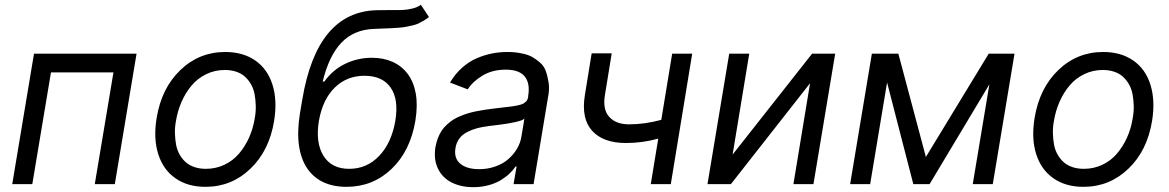

<svg xmlns="http://www.w3.org/2000/svg" viewBox="-20 -770 4891 803"><path d="M31.2 0 122.2 -545.5H551.1L460.2 0H376.4L454.5 -467.3H193.2L115.1 0Z M839.5 11.4Q764.9 11.4 713.8 -24.3Q662.6 -60 641.9 -125.2Q621.1 -190.3 634.9 -275.6Q655.2 -400.9 734 -476.7Q812.9 -552.6 921.9 -552.6Q996.4 -552.6 1047.8 -516.9Q1099.1 -481.2 1119.7 -415.5Q1140.3 -349.8 1126.4 -264.2Q1106.2 -139.9 1027.3 -64.3Q948.5 11.4 839.5 11.4ZM840.9 -63.9Q882.8 -63.9 918.7 -81Q954.5 -98 979.8 -127.7Q1005 -157.3 1021.8 -195Q1038.7 -232.6 1045.5 -275.6Q1050.4 -302.2 1049.7 -327.4Q1049 -352.6 1044.9 -375.2Q1040.8 -397.7 1030.4 -416.4Q1019.9 -435 1005.1 -448.7Q990.4 -462.4 968.8 -469.8Q947.1 -477.3 920.5 -477.3Q878.6 -477.3 842.7 -459.9Q806.8 -442.5 781.6 -412.6Q756.4 -382.8 739.7 -345Q723 -307.2 715.9 -264.2Q710.9 -237.6 711.6 -212.4Q712.4 -187.1 716.4 -165Q720.5 -142.8 731 -124.1Q741.5 -105.5 756.2 -92.2Q771 -78.8 792.6 -71.4Q814.3 -63.9 840.9 -63.9Z M1740.1 -750 1774.1 -698.9Q1763.5 -690 1751.2 -683.1Q1739 -676.1 1728.9 -671.3Q1718.8 -666.5 1702.2 -663Q1685.7 -659.4 1676.1 -657.5Q1666.5 -655.5 1645.4 -653.9Q1624.3 -652.3 1615.2 -652Q1606.2 -651.6 1579.9 -650.6Q1553.6 -649.5 1544 -649.1Q1459.5 -646 1407.7 -591.3Q1355.8 -536.6 1329.5 -429H1336.6Q1371.8 -478.3 1424.2 -503.4Q1476.6 -528.4 1535.5 -528.4Q1583.5 -528.4 1621.4 -511.5Q1659.4 -494.7 1684.7 -461.5Q1709.9 -428.3 1718.8 -379.3Q1727.6 -330.3 1717.3 -265.6Q1696 -138.1 1617.5 -63.4Q1539.1 11.4 1429 11.4Q1373.6 11.4 1332 -8.2Q1290.5 -27.7 1264.4 -66.4Q1238.3 -105.1 1230.3 -162.5Q1222.3 -219.8 1234.4 -295.5L1244.3 -353.7Q1305.4 -720.9 1555.4 -727.3Q1577.1 -728 1614.7 -728Q1649.5 -727.6 1666.9 -728.5Q1684.3 -729.4 1705.1 -734.4Q1725.9 -739.3 1740.1 -750ZM1440.3 -63.9Q1514.6 -63.9 1566.2 -118.4Q1617.9 -172.9 1633.5 -265.6Q1648.1 -354.8 1613.6 -403.9Q1579.2 -453.1 1504.3 -453.1Q1430.8 -453.1 1380.3 -403.9Q1329.9 -354.8 1313.9 -265.6Q1298.7 -173.7 1332.6 -118.8Q1366.5 -63.9 1440.3 -63.9Z M1960.2 12.8Q1908 12.8 1869.3 -6.6Q1830.6 -25.9 1811.8 -64.5Q1793 -103 1801.1 -154.8Q1804.7 -175.1 1811.6 -192.8Q1818.5 -210.6 1827.6 -224.1Q1836.6 -237.6 1849.4 -249.1Q1862.2 -260.7 1875 -269Q1887.8 -277.3 1904.7 -284.3Q1921.5 -291.2 1936.4 -295.8Q1951.3 -300.4 1970.5 -304.3Q1989.7 -308.2 2005 -310.5Q2020.2 -312.9 2039.8 -315.3Q2053.6 -317.1 2071 -319.1Q2088.4 -321 2098.5 -322.3Q2108.7 -323.5 2121.4 -325.1Q2134.2 -326.7 2141.3 -328.3Q2148.4 -329.9 2156.8 -332.2Q2165.1 -334.5 2169.7 -337.4Q2174.4 -340.2 2178.8 -344.3Q2183.2 -348.4 2185.5 -353.3Q2187.9 -358.3 2188.9 -365.1V-367.9Q2197.8 -421.2 2174.7 -449.9Q2151.6 -478.7 2095.2 -478.7Q2040.1 -478.7 1999.1 -454.5Q1958.1 -430.4 1936.1 -396.3L1862.2 -424.7Q1883.2 -460.6 1912.3 -486.5Q1941.4 -512.4 1973.7 -526.3Q2006 -540.1 2037.6 -546.3Q2069.2 -552.6 2102.3 -552.6Q2119.3 -552.6 2134.9 -551Q2150.6 -549.4 2171.2 -544.6Q2191.8 -539.8 2207 -531.1Q2222.3 -522.4 2238.6 -508.2Q2255 -494 2262.4 -473.5Q2269.9 -453.1 2274.5 -424.7Q2279.1 -396.3 2271.3 -359.4L2211.6 0H2127.8L2140.6 -73.9H2136.4Q2126.8 -59.3 2112 -45.1Q2097.3 -30.9 2075.8 -17.4Q2054.3 -3.9 2024.1 4.4Q1994 12.8 1960.2 12.8ZM1984.4 -62.5Q2020.2 -62.5 2052 -73.9Q2083.8 -85.2 2105.8 -104.4Q2127.8 -123.6 2142 -147.5Q2156.2 -171.5 2160.5 -197.4L2173.3 -274.1Q2170.5 -271.3 2165.1 -268.6Q2159.8 -266 2151.5 -263.7Q2143.1 -261.4 2135.1 -259.4Q2127.1 -257.5 2115.4 -255.5Q2103.7 -253.6 2095.5 -252.1Q2087.4 -250.7 2074.4 -249.1Q2061.4 -247.5 2055.6 -246.6Q2049.7 -245.7 2037.8 -244.5Q2025.9 -243.3 2024.1 -242.9Q1996.4 -239.3 1975.1 -233.7Q1953.8 -228 1933.8 -217.7Q1913.7 -207.4 1901.1 -190.5Q1888.5 -173.7 1884.9 -150.6Q1877.8 -108 1905.2 -85.2Q1932.5 -62.5 1984.4 -62.5Z M2875 -545.5 2785.5 0H2701.7L2733 -190.3Q2667.6 -171.9 2598 -171.9Q2502.8 -171.9 2456.5 -223Q2410.2 -274.1 2426.1 -372.2L2454.5 -546.9H2538.4L2509.9 -372.2Q2500 -311.8 2528.2 -280.9Q2556.5 -250 2610.8 -250Q2677.2 -250 2745.7 -268.8L2791.2 -545.5Z M3044 -123.6 3376.4 -545.5H3473L3382.1 0H3298.3L3367.9 -421.9L3036.9 0H2938.9L3029.8 -545.5H3113.6Z M3852.3 -113.6 4115.1 -545.5H4223L4132.1 0H4048.3L4117.9 -417.3L3867.9 0H3799.7L3690 -425.1L3619.3 0H3535.5L3626.4 -545.5H3737.2Z M4511.4 11.4Q4436.8 11.4 4385.7 -24.3Q4334.5 -60 4313.7 -125.2Q4293 -190.3 4306.8 -275.6Q4327.1 -400.9 4405.9 -476.7Q4484.7 -552.6 4593.8 -552.6Q4668.3 -552.6 4719.6 -516.9Q4771 -481.2 4791.5 -415.5Q4812.1 -349.8 4798.3 -264.2Q4778.1 -139.9 4699.2 -64.3Q4620.4 11.4 4511.4 11.4ZM4512.8 -63.9Q4554.7 -63.9 4590.6 -81Q4626.4 -98 4651.6 -127.7Q4676.8 -157.3 4693.7 -195Q4710.6 -232.6 4717.3 -275.6Q4722.3 -302.2 4721.6 -327.4Q4720.9 -352.6 4716.8 -375.2Q4712.7 -397.7 4702.2 -416.4Q4691.8 -435 4677 -448.7Q4662.3 -462.4 4640.6 -469.8Q4619 -477.3 4592.3 -477.3Q4550.4 -477.3 4514.6 -459.9Q4478.7 -442.5 4453.5 -412.6Q4428.3 -382.8 4411.6 -345Q4394.9 -307.2 4387.8 -264.2Q4382.8 -237.6 4383.5 -212.4Q4384.2 -187.1 4388.3 -165Q4392.4 -142.8 4402.9 -124.1Q4413.4 -105.5 4428.1 -92.2Q4442.8 -78.8 4464.5 -71.4Q4486.2 -63.9 4512.8 -63.9Z"/></svg>

Font: Karasuma Gothic
Style: Italic
Weight: 400
Italic angle: -9.39999°
Designer: Rasmus Andersson / Ryoko Nishizuka
Foundry: Genbu
Version: Version 1.00